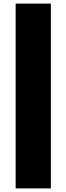

<svg xmlns="http://www.w3.org/2000/svg" viewBox="-20 -828 369 1068"><path d="M263 -808V220H67V-808Z"/></svg>

Font: Encode Sans Narrow
Style: Black
Weight: 900
Designer: Pablo Impallari, Andres Torresi
Foundry: Pablo Impallari, Andres Torresi
Version: Version 1.000; ttfautohint (v1.00) -l 8 -r 50 -G 200 -x 14 -